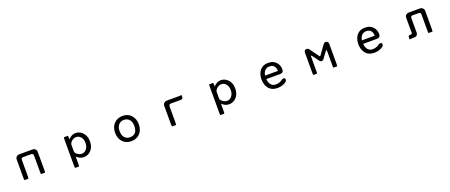

<svg xmlns="http://www.w3.org/2000/svg" viewBox="137 -2046 8726 3726"><g transform="rotate(-20 4500.0 -182.5)"><path d="M626 -365.2Q625 -406.2 585 -407.2H415Q376 -406.2 375 -365.2V-27.3Q375 21.5 367.2 21.5Q367.2 21.5 291 21.5Q283.2 21.5 283.2 -27.3V-407.2Q283.2 -440.4 306.2 -462.4Q329.1 -484.4 362.3 -484.4H637.7Q671.9 -484.4 694.8 -461.9Q717.8 -439.5 717.8 -407.2V-27.3Q717.8 21.5 710 21.5H633.8Q626 21.5 626 -27.3V-365.2Z M1378.9 -422.9Q1448.2 -499 1527.3 -499Q1613.3 -499 1676.8 -431.6Q1740.2 -364.3 1740.2 -252Q1740.2 -139.6 1678.2 -71.3Q1616.2 -2.9 1527.3 -2.9Q1443.4 -2.9 1378.9 -69.3V80.1Q1378.9 134.8 1371.1 134.8Q1371.1 134.8 1294.9 134.8Q1287.1 134.8 1287.1 80.1V-452.1Q1287.1 -499 1294.9 -499H1371.1Q1378.9 -499 1378.9 -456.1V-422.9ZM1378.9 -175.8Q1378.9 -144.5 1421.4 -111.8Q1463.9 -79.1 1513.7 -79.1Q1568.4 -79.1 1607.9 -127Q1647.5 -174.8 1647.5 -252.4Q1647.5 -330.1 1608.9 -375.5Q1570.3 -420.9 1512.7 -420.9Q1463.9 -420.9 1421.9 -384.3Q1379.9 -347.7 1378.9 -310.5V-175.8Z M2503.9 -499Q2610.4 -499 2677.2 -426.3Q2744.1 -353.5 2744.1 -239.3Q2744.1 -121.1 2675.8 -49.8Q2607.4 21.5 2500 21.5Q2388.7 21.5 2321.8 -50.3Q2254.9 -122.1 2254.9 -239.3Q2254.9 -355.5 2322.8 -427.2Q2390.6 -499 2503.9 -499ZM2497.1 -418Q2430.7 -418 2389.2 -370.1Q2347.7 -322.3 2347.7 -239.3Q2347.7 -153.3 2389.6 -106.4Q2431.6 -59.6 2500 -59.6Q2651.4 -59.6 2651.4 -241.2Q2651.4 -323.2 2609.9 -370.6Q2568.4 -418 2497.1 -418Z M3330.1 -405.3Q3330.1 -439.5 3354 -461.9Q3377.9 -484.4 3409.2 -484.4H3666Q3700.2 -484.4 3715.8 -492.2Q3715.8 -484.4 3715.8 -444.3Q3715.8 -404.3 3666 -404.3H3469.7Q3423.8 -404.3 3423.8 -358.4V-30.3Q3423.8 22.5 3416 22.5H3337.9Q3330.1 22.5 3330.1 -30.3V-405.3Z M4378.9 -422.9Q4448.2 -499 4527.3 -499Q4613.3 -499 4676.8 -431.6Q4740.2 -364.3 4740.2 -252Q4740.2 -139.6 4678.2 -71.3Q4616.2 -2.9 4527.3 -2.9Q4443.4 -2.9 4378.9 -69.3V80.1Q4378.9 134.8 4371.1 134.8Q4371.1 134.8 4294.9 134.8Q4287.1 134.8 4287.1 80.1V-452.1Q4287.1 -499 4294.9 -499H4371.1Q4378.9 -499 4378.9 -456.1V-422.9ZM4378.9 -175.8Q4378.9 -144.5 4421.4 -111.8Q4463.9 -79.1 4513.7 -79.1Q4568.4 -79.1 4607.9 -127Q4647.5 -174.8 4647.5 -252.4Q4647.5 -330.1 4608.9 -375.5Q4570.3 -420.9 4512.7 -420.9Q4463.9 -420.9 4421.9 -384.3Q4379.9 -347.7 4378.9 -310.5V-175.8Z M5368.2 -215.8Q5385.7 -54.7 5510.7 -54.7Q5584 -54.7 5646.5 -99.6Q5668.9 -115.2 5681.6 -115.2Q5720.7 -115.2 5720.7 -76.2Q5720.7 -41 5657.2 -9.8Q5593.8 21.5 5515.6 21.5Q5399.4 21.5 5338.9 -52.2Q5278.3 -126 5278.3 -241.2Q5278.3 -353.5 5337.4 -426.8Q5396.5 -500 5508.8 -500Q5610.4 -500 5668.5 -437.5Q5726.6 -375 5726.6 -289.1Q5726.6 -215.8 5653.3 -215.8H5368.2ZM5368.2 -288.1H5635.7Q5628.9 -426.8 5507.8 -426.8Q5395.5 -426.8 5368.2 -288.1Z M6486.3 -286.1Q6490.2 -280.3 6492.7 -278.8Q6495.1 -277.3 6499 -277.3Q6504.9 -277.3 6507.3 -279.3Q6509.8 -281.2 6513.7 -287.1L6641.6 -464.8Q6665 -499 6697.3 -499Q6751 -499 6751 -436.5V-26.4Q6751 21.5 6743.2 21.5Q6743.2 21.5 6671.9 21.5Q6664.1 21.5 6664.1 -26.4V-326.2Q6664.1 -336.9 6661.6 -340.3Q6659.2 -343.8 6653.3 -343.8Q6649.4 -343.8 6647 -342.3Q6644.5 -340.8 6640.6 -334L6543 -200.2Q6526.4 -176.8 6499.5 -176.8Q6472.7 -176.8 6456.1 -200.2L6358.4 -334Q6354.5 -340.8 6352.1 -342.3Q6349.6 -343.8 6345.7 -343.8Q6339.8 -343.8 6337.4 -340.3Q6335 -336.9 6335 -326.2V-26.4Q6335 21.5 6327.1 21.5H6256.8Q6249 21.5 6249 -26.4V-436.5Q6249 -499 6301.8 -499Q6333 -499 6357.4 -464.8L6486.3 -286.1Z M7368.2 -215.8Q7385.7 -54.7 7510.7 -54.7Q7584 -54.7 7646.5 -99.6Q7668.9 -115.2 7681.6 -115.2Q7720.7 -115.2 7720.7 -76.2Q7720.7 -41 7657.2 -9.8Q7593.8 21.5 7515.6 21.5Q7399.4 21.5 7338.9 -52.2Q7278.3 -126 7278.3 -241.2Q7278.3 -353.5 7337.4 -426.8Q7396.5 -500 7508.8 -500Q7610.4 -500 7668.5 -437.5Q7726.6 -375 7726.6 -289.1Q7726.6 -215.8 7653.3 -215.8H7368.2ZM7368.2 -288.1H7635.7Q7628.9 -426.8 7507.8 -426.8Q7395.5 -426.8 7368.2 -288.1Z M8627.9 -366.2Q8627 -407.2 8586.9 -408.2H8460Q8419.9 -407.2 8418.9 -366.2V-68.4Q8418.9 7.8 8335 7.8H8286.1Q8261.7 7.8 8246.1 17.1Q8246.1 7.8 8246.1 -30.8Q8246.1 -69.3 8285.2 -69.3H8301.8Q8327.1 -70.3 8327.1 -92.8V-407.2Q8327.1 -442.4 8352.5 -464.8Q8377 -484.4 8408.2 -484.4H8639.6Q8672.9 -484.4 8696.3 -461.4Q8719.7 -438.5 8719.7 -407.2V-27.3Q8719.7 21.5 8711.9 21.5H8635.7Q8627.9 21.5 8627.9 -27.3V-366.2Z"/></g></svg>

Font: YuPearl-Regular
Style: Regular
Weight: 400
Designer: Max Yao
Foundry: Max-Everyday
Version: Version 1.011; ttfautohint (v1.8.3)